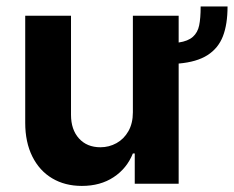

<svg xmlns="http://www.w3.org/2000/svg" viewBox="-20 -580 738 606"><path d="M543.9 -379.4V0H405.3V-95.7H399.4Q380.4 -48.3 338.6 -20.8Q296.9 6.8 238.3 6.8Q185.1 6.8 144.8 -17.1Q104.5 -41 82 -86.2Q59.6 -131.3 59.6 -192.4V-530.3H204.1V-217.8Q204.1 -170.9 229.2 -143.1Q254.4 -115.2 296.9 -115.2Q324.2 -115.2 347.7 -128.2Q371.1 -141.1 385.3 -166Q399.4 -190.9 399.4 -225.6V-530.3H543.9V-445.8Q573.7 -450.2 588.9 -463.9Q604 -477.5 608.6 -499.8Q613.3 -522 613.3 -559.6H698.2Q698.2 -503.4 683.6 -465.6Q668.9 -427.7 635 -406Q601.1 -384.3 543.9 -379.4Z"/></svg>

Font: Pretendard JP
Style: Bold
Weight: 700
Designer: Base glyphs from Inter by Rasmus Andersson; Hangeul glyphs from Noto Sans CJK(Source Han Sans) by Jang Soo-young and Kan
Foundry: Kil Hyung-jin
Version: Version 1.309